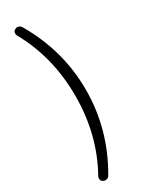

<svg xmlns="http://www.w3.org/2000/svg" viewBox="-254 -849 837 1080"><g transform="rotate(-30 165.0 -309.0)"><path d="M105.5 173.8Q99.6 184.6 87.9 187.5Q83 188.5 79.1 188.5Q72.3 188.5 66.4 185.5Q55.7 180.7 52.7 169.9Q51.8 166 51.8 162.1Q51.8 156.2 54.7 149.4Q169.9 -55.7 169.9 -308.1Q169.9 -560.5 54.7 -766.6Q51.8 -772.5 51.8 -779.3Q51.8 -783.2 52.7 -787.1Q55.7 -797.9 66.4 -801.8Q72.3 -805.7 79.1 -805.7Q83 -805.7 87.9 -803.7Q99.6 -800.8 105.5 -790Q238.3 -563.5 238.3 -308.1Q238.3 -52.7 105.5 173.8Z"/></g></svg>

Font: Gen Jyuu Gothic P Normal
Style: Regular
Weight: 300
Designer: [Source Han Sans]
Ryoko NISHIZUKA  (kana & ideographs); Paul D. Hunt (Latin, Greek & Cyrillic); Wenlong ZHANG  (bopomofo
Version: Version 1.002.20150607